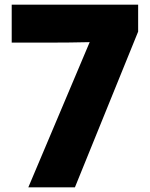

<svg xmlns="http://www.w3.org/2000/svg" viewBox="-20 -800 640 820"><path d="M30 -618V-780H570V-665L300 0H101L363 -620Q278 -618 192 -618Z"/></svg>

Font: Tanohe Sans ExtraBold
Style: Regular
Weight: 800
Designer: Village Type and Design LLC & Cristiano Sobral
Foundry: Cooper Hewitt Smithsonian Design Museum
Version: Version 1.00;September 29, 2021;FontCreator 13.0.0.2655 64-b